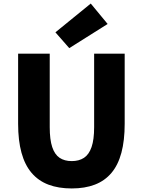

<svg xmlns="http://www.w3.org/2000/svg" viewBox="-20 -1047 803 1081"><path d="M384 14Q309 14 252.5 -7.5Q196 -29 158 -73.5Q120 -118 101 -187Q82 -256 82 -350V-745H260V-331Q260 -261 274 -219Q288 -177 315.5 -158.5Q343 -140 384 -140Q425 -140 453 -158.5Q481 -177 495.5 -219Q510 -261 510 -331V-745H682V-350Q682 -256 663.5 -187Q645 -118 607.5 -73.5Q570 -29 514 -7.5Q458 14 384 14ZM370 -776 292 -865 491 -1027 586 -912Z"/></svg>

Font: Noto Sans TC Thin Black
Style: Regular
Weight: 900
Version: Version 2.004-H2;hotconv 1.0.118;makeotfexe 2.5.65603